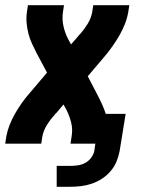

<svg xmlns="http://www.w3.org/2000/svg" viewBox="-20 -550 540 735"><path d="M197 165V85H249Q263 85 277.5 83Q292 81 305.5 74Q319 67 328.5 54.5Q338 42 341 28L345 0H250L254 -27Q259 -54 252.5 -80.5Q246 -107 234 -130L223 -150L197 -119Q195 -117 193 -115Q191 -113 189 -111Q189 -111 189 -111Q189 -111 189 -111Q189 -111 189 -111Q189 -111 189 -111V-110Q172 -92 159 -70.5Q146 -49 142 -27L138 0H0L4 -27Q8 -49 16.5 -71Q25 -93 37 -114Q49 -135 63 -155Q77 -175 93 -193L160 -272L120 -347Q111 -365 102.5 -383Q94 -401 89 -420.5Q84 -440 82 -461Q80 -482 83 -504L87 -530H225L221 -504Q217 -476 223 -449.5Q229 -423 241 -400L252 -380L279 -411Q280 -413 282 -415Q284 -417 286 -419Q286 -419 286 -419Q286 -419 286 -419Q286 -419 286 -419Q286 -419 286 -419L287 -420Q303 -438 316 -459.5Q329 -481 333 -504L337 -530H475L471 -504Q467 -481 458.5 -459Q450 -437 438 -416Q426 -395 412 -375Q398 -355 383 -337L316 -258L355 -183Q364 -166 371.5 -149Q379 -132 385 -114H461L438 28Q434 49 426 68.5Q418 88 403.5 105Q389 122 370.5 134Q352 146 331.5 153Q311 160 290.5 162.5Q270 165 249 165Z"/></svg>

Font: Iosevka Curly Heavy Oblique
Style: Regular
Weight: 900
Italic angle: -9°
Monospace: yes
Designer: Belleve Invis
Foundry: Belleve Invis
Version: Version 11.1.0; ttfautohint (v1.8.3)